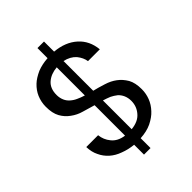

<svg xmlns="http://www.w3.org/2000/svg" viewBox="-247 -908 1115 1115"><g transform="rotate(-45 311.0 -350.5)"><path d="M267.1 5.9Q222.7 1.5 185.1 -13.2Q147.5 -26.4 120.1 -50.8Q92.8 -75.2 78.1 -107.9Q62.5 -138.2 61 -181.2H158.2Q162.6 -140.6 188 -109.9Q214.4 -76.2 267.1 -68.8V-318.8Q226.1 -330.1 191.9 -340.8Q156.2 -350.6 126 -373Q96.2 -394 78.1 -426.8Q60.1 -459.5 60.1 -512.2Q60.1 -551.3 75.2 -586.9Q88.9 -619.1 117.2 -646Q141.1 -668.5 182.1 -687Q220.7 -702.1 267.1 -705.1V-788.1H320.8V-705.1Q405.8 -697.8 459 -649.9Q510.7 -603.5 518.1 -526.9H420.9Q416.5 -558.6 392.1 -588.9Q366.2 -617.7 320.8 -627.9V-383.8Q350.1 -377 395 -362.8Q433.1 -351.1 460.9 -330.1Q488.8 -309.6 508.8 -275.9Q526.9 -243.2 526.9 -190.9Q526.9 -155.3 514.2 -122.1Q501.5 -88.9 475.1 -61Q451.7 -35.2 411.1 -15.1Q373 2.9 320.8 5.9V86.9H267.1ZM152.8 -517.1Q152.8 -492.2 162.1 -471.2Q169.9 -453.1 186 -439Q202.6 -424.3 222.2 -416Q241.7 -406.7 267.1 -398.9V-629.9Q216.8 -625.5 185.1 -598.1Q152.8 -570.3 152.8 -517.1ZM320.8 -67.9Q378.9 -73.7 407.2 -107.9Q436 -141.1 436 -186Q436 -210.9 426.8 -231.9Q418 -251.5 402.8 -265.1Q385.3 -278.8 366.2 -288.1Q344.7 -296.9 320.8 -304.2Z"/></g></svg>

Font: PoppinsZ
Style: Regular
Weight: 400
Designer: Ninad Kale (Devanagari), Jonny Pinhorn (Latin)
Foundry: Indian Type Foundry
Version: Version 3.002;FEAKit 1.0